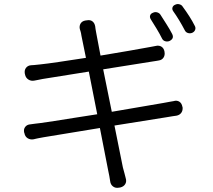

<svg xmlns="http://www.w3.org/2000/svg" viewBox="-20 -862 1040 936"><path d="M726 -800Q736 -805 747 -801.5Q758 -798 763 -789Q777 -767 792 -743.5Q807 -720 819 -697Q831 -674 806 -662Q796 -658 785.5 -661Q775 -664 770 -674Q758 -698 743.5 -722Q729 -746 715 -768Q709 -778 712 -787Q715 -796 726 -800ZM834 -839Q844 -844 855 -841Q866 -838 871 -829Q888 -806 903 -782.5Q918 -759 929 -737Q935 -727 931.5 -717Q928 -707 917 -702Q907 -698 896.5 -701Q886 -704 881 -714Q868 -739 853.5 -763Q839 -787 824 -808Q818 -817 821 -826Q824 -835 834 -839ZM98 -215Q94 -232 103 -243.5Q112 -255 129 -256Q139 -258 151 -259Q163 -260 176 -262Q201 -265 244.5 -272Q288 -279 342 -287.5Q396 -296 454 -305L413 -513L188 -477Q168 -473 163 -472Q158 -471 147 -469Q131 -466 118 -474.5Q105 -483 102 -499L101 -503Q98 -520 107 -531.5Q116 -543 132 -544Q142 -544 147 -545Q152 -546 176 -548Q206 -551 267 -560Q328 -569 399 -580L377 -688Q375 -702 373 -708Q371 -714 369 -721Q366 -736 373 -747.5Q380 -759 396 -762L404 -763Q420 -766 430.5 -758Q441 -750 444 -734Q445 -723 449 -702L470 -591Q544 -603 609 -614.5Q674 -626 707 -632Q714 -633 726 -635.5Q738 -638 739 -638Q755 -642 767 -634.5Q779 -627 782 -610V-609Q785 -593 777 -581Q769 -569 753 -567Q747 -566 741.5 -565Q736 -564 722 -562L483 -524L525 -317L776 -360Q799 -364 808.5 -366Q818 -368 826 -369Q842 -374 854 -366.5Q866 -359 869 -342L870 -340Q872 -324 864 -312.5Q856 -301 840 -298Q832 -297 822 -295.5Q812 -294 789 -290L538 -250L579 -46Q584 -29 587 -16.5Q590 -4 593 7Q598 23 590.5 35.5Q583 48 566 52L559 53Q543 56 531 47Q519 38 517 21Q515 9 513 -3.5Q511 -16 507 -33L467 -238L193 -193Q174 -190 166 -188Q158 -186 154.5 -185.5Q151 -185 144 -183Q128 -180 115 -188Q102 -196 99 -213Z"/></svg>

Font: Chiron GoRound TC N
Style: Regular
Weight: 350
Designer: Ryoko NISHIZUKA 西塚涼子 (kana, bopomofo & ideographs); Paul D. Hunt (Latin, Greek & Cyrillic); Sandoll Communications 산돌커뮤니
Foundry: Adobe
Version: Version 1.000;hotconv 1.1.1;makeotfexe 2.6.0